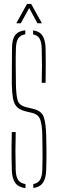

<svg xmlns="http://www.w3.org/2000/svg" viewBox="-20 -959 296 983"><path d="M150.5 3.5V-16.5Q174.5 -21 185 -38.2Q195.5 -55.5 196.5 -88Q197.5 -122.5 197.8 -147.8Q198 -173 197.5 -199.8Q197 -226.5 196.5 -266Q196 -312.5 187.5 -342.2Q179 -372 147.5 -380L111.5 -389Q80.5 -396.5 65.8 -412.5Q51 -428.5 46.2 -456.8Q41.5 -485 40.5 -529Q40 -567.5 40.8 -617.5Q41.5 -667.5 41.5 -713Q41.5 -757 57.2 -778.5Q73 -800 109.5 -804V-783.5Q84.5 -779.5 73.5 -762.5Q62.5 -745.5 61.5 -712Q60 -666.5 60.5 -620.8Q61 -575 61.5 -529Q62.5 -470.5 70.5 -445Q78.5 -419.5 111.5 -411L148.5 -402Q193.5 -391.5 204.2 -359.2Q215 -327 216.5 -266Q217.5 -224.5 217.8 -198.2Q218 -172 217.8 -147.8Q217.5 -123.5 216.5 -88Q215 -44.5 199.2 -22.5Q183.5 -0.5 150.5 3.5ZM193.5 -535Q196.5 -623.5 193.5 -712Q192.5 -744.5 182.5 -761.5Q172.5 -778.5 149.5 -783V-803.5Q182 -799 197 -777.2Q212 -755.5 213.5 -712Q215 -648.5 213.5 -535ZM110.5 4Q75 0 58.5 -22Q42 -44 40.5 -88Q39.5 -127 39.2 -156Q39 -185 39.2 -214.2Q39.5 -243.5 40.5 -283H60.5Q57.5 -185.5 60.5 -88Q61.5 -54.5 73 -37.5Q84.5 -20.5 110.5 -16.5ZM63.5 -840 118.5 -939H139.5L194.5 -840H171.5L129.5 -918L86.5 -840Z"/></svg>

Font: Big Shoulders Stencil Display Thin
Style: Regular
Weight: 100
Designer: Patric King
Foundry: XO Type Co
Version: Version 1.000